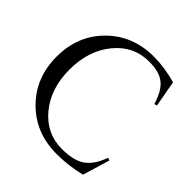

<svg xmlns="http://www.w3.org/2000/svg" viewBox="-196 -881 1028 1028"><g transform="rotate(45 318.5 -366.5)"><path d="M388.7 -698.2Q271 -698.2 194.3 -604Q117.2 -509.8 117.2 -366.7Q117.2 -223.1 194.3 -129.9Q271.5 -36.6 388.7 -36.6Q476.1 -36.6 522 -67.9Q569.3 -99.6 597.7 -178.7L612.8 -173.8Q575.7 -50.3 566.4 -19.5Q479.5 2.4 388.7 2.4Q229 2.4 124.5 -102.1Q19.5 -207 19.5 -366.7Q19.5 -526.4 124.5 -630.4Q229 -734.9 388.7 -734.9Q468.8 -734.9 557.6 -710Q558.1 -706.1 584.5 -561.5L569.3 -556.6Q545.4 -635.7 505.4 -667Q466.3 -698.2 388.7 -698.2Z"/></g></svg>

Font: Flanker
Style: Regular
Weight: 400
Designer: Flanker
Foundry: Flanker
Version: Version 2.027